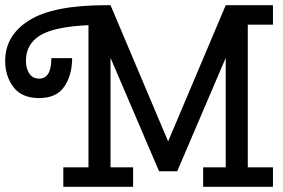

<svg xmlns="http://www.w3.org/2000/svg" viewBox="-20 -720 1092 740"><path d="M1032 -700V-625H935V-75H1032V0H763V-75H850V-497L663 -60H593L406 -497V-75H493V0H224V-75H321V-623Q189 -617 134.5 -583.5Q80 -550 80 -486Q80 -456 93 -436.5Q106 -417 131 -417Q178 -417 178 -496H258Q258 -431 228 -386.5Q198 -342 131 -342Q64 -342 32 -384Q0 -426 0 -486Q0 -584 93 -642Q186 -700 389 -700H406L628 -175L850 -700Z"/></svg>

Font: Cherry Swash
Style: Regular
Weight: 400
Designer: Kasatkina Nataliya
Foundry: Nataliya Kasatkina
Version: Version 1.001